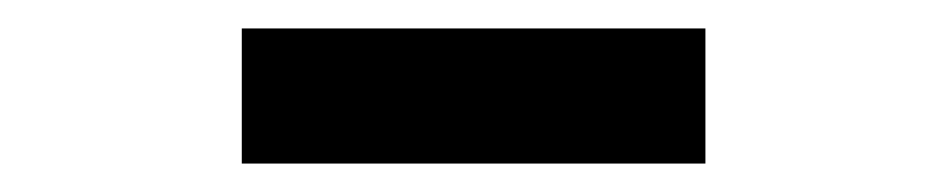

<svg xmlns="http://www.w3.org/2000/svg" viewBox="-20 -789 666 135"><path d="M150 -674V-769H476V-674Z"/></svg>

Font: Noto Sans SC Thin
Style: Bold
Weight: 700
Version: Version 2.004-H2;hotconv 1.0.118;makeotfexe 2.5.65603